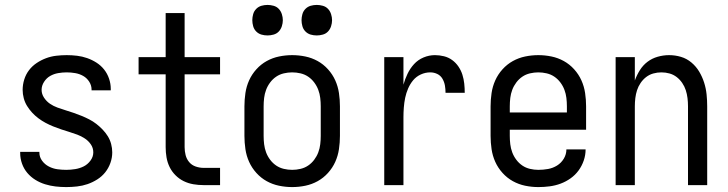

<svg xmlns="http://www.w3.org/2000/svg" viewBox="-20 -752 2957 780"><path d="M249 8Q227 8 205.5 5.5Q184 3 163 -3.5Q142 -10 123.5 -21.5Q105 -33 91 -49.5Q77 -66 69.5 -87Q62 -108 62 -130V-135H140V-132Q140 -114 151 -99Q162 -84 178.5 -75.5Q195 -67 213 -64.5Q231 -62 249 -62Q267 -62 285.5 -65Q304 -68 320 -76Q336 -84 347.5 -99.5Q359 -115 359 -133Q359 -151 349 -165.5Q339 -180 324.5 -189.5Q310 -199 294 -205Q278 -211 261.5 -216Q245 -221 228.5 -226.5Q212 -232 196 -238.5Q180 -245 165 -253Q150 -261 136 -271.5Q122 -282 110.5 -294.5Q99 -307 90 -321.5Q81 -336 76.5 -353Q72 -370 72 -387Q72 -408 78.5 -429Q85 -450 98 -467Q111 -484 129 -496Q147 -508 167 -515.5Q187 -523 208.5 -525.5Q230 -528 251 -528Q272 -528 293 -525.5Q314 -523 334 -516Q354 -509 372 -497.5Q390 -486 403 -469.5Q416 -453 423 -432.5Q430 -412 430 -391V-385H352V-388Q352 -405 342.5 -420Q333 -435 318 -443.5Q303 -452 285.5 -455Q268 -458 251 -458Q234 -458 216.5 -455Q199 -452 184 -443.5Q169 -435 159 -419.5Q149 -404 149 -387Q149 -370 159 -355Q169 -340 183 -330.5Q197 -321 213.5 -315Q230 -309 246.5 -304Q263 -299 279 -293.5Q295 -288 311 -281.5Q327 -275 342.5 -267Q358 -259 371.5 -248.5Q385 -238 397 -225.5Q409 -213 418 -198.5Q427 -184 431.5 -167Q436 -150 436 -133Q436 -111 428.5 -90Q421 -69 407.5 -52Q394 -35 375 -23Q356 -11 335.5 -4Q315 3 293 5.5Q271 8 249 8Z M874 0H807Q786 0 765.5 -3.5Q745 -7 726.5 -16Q708 -25 693 -40Q678 -55 669 -73.5Q660 -92 656.5 -112.5Q653 -133 653 -154V-450H543V-520H653V-699H730V-520H874V-450H730V-154Q730 -138 734 -122Q738 -106 748.5 -93.5Q759 -81 775 -75.5Q791 -70 807 -70H874Z M1167 8Q1140 8 1113.5 2.5Q1087 -3 1063.5 -16Q1040 -29 1021.5 -49.5Q1003 -70 992 -94.5Q981 -119 977 -146Q973 -173 973 -200V-320Q973 -347 977 -374Q981 -401 992 -425.5Q1003 -450 1021.5 -470.5Q1040 -491 1063.5 -504Q1087 -517 1113.5 -522.5Q1140 -528 1167 -528Q1194 -528 1220.5 -522.5Q1247 -517 1270.5 -504Q1294 -491 1312.5 -470.5Q1331 -450 1342 -425.5Q1353 -401 1357 -374Q1361 -347 1361 -320V-200Q1361 -173 1357 -146Q1353 -119 1342 -94.5Q1331 -70 1312.5 -49.5Q1294 -29 1270.5 -16Q1247 -3 1220.5 2.5Q1194 8 1167 8ZM1167 -62Q1184 -62 1201 -66Q1218 -70 1232 -79.5Q1246 -89 1256.5 -103Q1267 -117 1273 -133Q1279 -149 1281 -166Q1283 -183 1283 -200V-320Q1283 -337 1281 -354Q1279 -371 1273 -387Q1267 -403 1256.5 -417Q1246 -431 1232 -440.5Q1218 -450 1201 -454Q1184 -458 1167 -458Q1150 -458 1133 -454Q1116 -450 1102 -440.5Q1088 -431 1077.5 -417Q1067 -403 1061 -387Q1055 -371 1053 -354Q1051 -337 1051 -320V-200Q1051 -183 1053 -166Q1055 -149 1061 -133Q1067 -117 1077.5 -103Q1088 -89 1102 -79.5Q1116 -70 1133 -66Q1150 -62 1167 -62ZM1267 -608Q1254 -608 1242 -611.5Q1230 -615 1221 -624Q1212 -633 1208.5 -645.5Q1205 -658 1205 -670Q1205 -682 1208.5 -694.5Q1212 -707 1221 -716Q1230 -725 1242 -728.5Q1254 -732 1267 -732Q1279 -732 1291.5 -728.5Q1304 -725 1312.5 -716Q1321 -707 1325 -694.5Q1329 -682 1329 -670Q1329 -658 1325 -645.5Q1321 -633 1312.5 -624Q1304 -615 1291.5 -611.5Q1279 -608 1267 -608ZM1067 -608Q1054 -608 1042 -611.5Q1030 -615 1021 -624Q1012 -633 1008.5 -645.5Q1005 -658 1005 -670Q1005 -682 1008.5 -694.5Q1012 -707 1021 -716Q1030 -725 1042 -728.5Q1054 -732 1067 -732Q1079 -732 1091.5 -728.5Q1104 -725 1112.5 -716Q1121 -707 1125 -694.5Q1129 -682 1129 -670Q1129 -658 1125 -645.5Q1121 -633 1112.5 -624Q1104 -615 1091.5 -611.5Q1079 -608 1067 -608Z M1541 0V-520H1619V-408Q1625 -430 1635.5 -452Q1646 -474 1662 -491.5Q1678 -509 1700.5 -518.5Q1723 -528 1747 -528Q1765 -528 1783.5 -523.5Q1802 -519 1817 -508Q1832 -497 1842.5 -481.5Q1853 -466 1858.5 -448.5Q1864 -431 1866 -412.5Q1868 -394 1868 -375H1790Q1790 -390 1787.5 -404.5Q1785 -419 1777.5 -432Q1770 -445 1756.5 -451.5Q1743 -458 1728 -458Q1708 -458 1689.5 -449.5Q1671 -441 1658.5 -426Q1646 -411 1638 -392.5Q1630 -374 1626 -354.5Q1622 -335 1620.5 -315Q1619 -295 1619 -276V0Z M2167 8Q2140 8 2113.5 2.5Q2087 -3 2063.5 -16Q2040 -29 2021.5 -49.5Q2003 -70 1992 -94.5Q1981 -119 1977 -146Q1973 -173 1973 -200V-320Q1973 -347 1977 -374Q1981 -401 1992 -425.5Q2003 -450 2021.5 -470.5Q2040 -491 2063.5 -504Q2087 -517 2113.5 -522.5Q2140 -528 2167 -528Q2194 -528 2220.5 -522.5Q2247 -517 2270.5 -504Q2294 -491 2312.5 -470.5Q2331 -450 2342 -425.5Q2353 -401 2357 -374Q2361 -347 2361 -320V-225H2051V-200Q2051 -183 2053 -166Q2055 -149 2061 -133Q2067 -117 2077.5 -103Q2088 -89 2102 -79.5Q2116 -70 2133 -66Q2150 -62 2167 -62Q2187 -62 2206.5 -65.5Q2226 -69 2243 -79.5Q2260 -90 2270.5 -107.5Q2281 -125 2281 -145H2359Q2359 -122 2351.5 -100Q2344 -78 2330.5 -59.5Q2317 -41 2298 -27.5Q2279 -14 2257.5 -6Q2236 2 2213 5Q2190 8 2167 8ZM2283 -295V-320Q2283 -337 2281 -354Q2279 -371 2273 -387Q2267 -403 2256.5 -417Q2246 -431 2232 -440.5Q2218 -450 2201 -454Q2184 -458 2167 -458Q2150 -458 2133 -454Q2116 -450 2102 -440.5Q2088 -431 2077.5 -417Q2067 -403 2061 -387Q2055 -371 2053 -354Q2051 -337 2051 -320V-295Z M2481 0V-520H2559V-425Q2567 -447 2579.5 -467Q2592 -487 2610.5 -501Q2629 -515 2652 -521.5Q2675 -528 2698 -528Q2723 -528 2746.5 -521Q2770 -514 2789 -498Q2808 -482 2820.5 -461Q2833 -440 2840.5 -416.5Q2848 -393 2850.5 -368.5Q2853 -344 2853 -320V0H2775V-320Q2775 -337 2773 -353.5Q2771 -370 2766 -385.5Q2761 -401 2751.5 -415Q2742 -429 2729 -439Q2716 -449 2700 -453.5Q2684 -458 2667 -458Q2650 -458 2634 -453.5Q2618 -449 2605 -439Q2592 -429 2582.5 -415Q2573 -401 2568 -385.5Q2563 -370 2561 -353.5Q2559 -337 2559 -320V0Z"/></svg>

Font: Huly
Style: Regular
Weight: 400
Designer: Belleve Invis
Foundry: Belleve Invis
Version: Version 33.2.5; ttfautohint (v1.8.4)